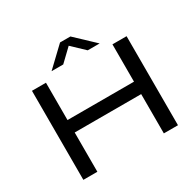

<svg xmlns="http://www.w3.org/2000/svg" viewBox="-182 -1078 1310 1283"><g transform="rotate(-30 472.5 -436.5)"><path d="M108 0V-687H216V-399H729V-687H838V0H729V-303H216V0ZM287 -735 432 -873H512L658 -735H566L448 -847H494L377 -735Z"/></g></svg>

Font: Archivo Expanded
Style: Regular
Weight: 400
Width: 7
Designer: Hector Gatti
Foundry: Omnibus-Type
Version: Version 2.001